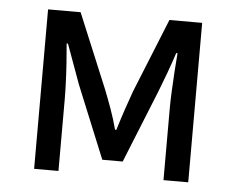

<svg xmlns="http://www.w3.org/2000/svg" viewBox="-42 -534 716 583"><g transform="rotate(5 316.5 -243.0)"><path d="M81.9 0V-486H181.1L274.9 -260.4Q286.2 -231.9 296.8 -202.7Q307.3 -173.6 316.3 -139.7H320.3Q330.6 -173.6 340.4 -202.7Q350.2 -231.9 360.6 -260.4L451.8 -486H551.6V0H476.2V-218.4Q476.2 -240.7 477.6 -270.3Q479 -299.9 480.9 -331Q482.9 -362.2 485.1 -387.7H481.1Q471.1 -357.1 459.7 -326Q448.3 -294.8 437.3 -267.1L347.9 -45.5H285.7L195 -267.1Q185 -294.8 173.6 -326Q162.1 -357.1 151.1 -387.7H147.1Q149.4 -362.2 151.6 -331Q153.8 -299.9 154.9 -270.3Q156.1 -240.7 156.1 -218.4V0Z"/></g></svg>

Font: SourceSans3VF
Style: Regular
Weight: 200
Designer: Paul D. Hunt
Foundry: Adobe
Version: Version 3.052;hotconv 1.1.0;makeotfexe 2.6.0